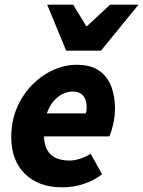

<svg xmlns="http://www.w3.org/2000/svg" viewBox="-20 -786 610 818"><path d="M244 12Q145 12 86.5 -45Q28 -102 28 -202Q28 -271 52.5 -327.5Q77 -384 117.5 -425Q158 -466 207.5 -488Q257 -510 306 -510Q367 -510 403 -484.5Q439 -459 454.5 -416.5Q470 -374 470 -322Q470 -298 465.5 -274Q461 -250 455.5 -231.5Q450 -213 446 -205H138L150 -303H345Q348 -310 348.5 -316Q349 -322 349 -330Q349 -348 343.5 -363Q338 -378 324.5 -387Q311 -396 288 -396Q271 -396 250 -387Q229 -378 210 -357Q191 -336 179 -301.5Q167 -267 167 -216Q167 -171 181.5 -146.5Q196 -122 220.5 -112Q245 -102 275 -102Q298 -102 323.5 -110.5Q349 -119 366 -131L415 -44Q384 -19 340 -3.5Q296 12 244 12ZM262 -570 181 -766H292L347 -675H351L449 -766H570L410 -570Z"/></svg>

Font: Source Sans 3 ExtraBold
Style: Italic
Weight: 800
Italic angle: -11°
Version: Version 3.052;hotconv 1.1.0;makeotfexe 2.6.0